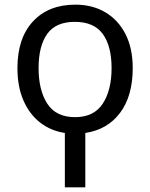

<svg xmlns="http://www.w3.org/2000/svg" viewBox="-20 -566 645 826"><path d="M259 240V6Q199 -3 153 -38.5Q107 -74 81 -133.5Q55 -193 55 -273Q55 -402 122 -474Q189 -546 304 -546Q377 -546 432.5 -513.5Q488 -481 519.5 -420Q551 -359 551 -273Q551 -153 496.5 -80.5Q442 -8 347 6V240ZM303 -62Q384 -62 422 -120Q460 -178 460 -273Q460 -368 422 -420Q384 -472 302 -472Q220 -472 183 -420Q146 -368 146 -273Q146 -178 183.5 -120Q221 -62 303 -62Z"/></svg>

Font: Noto Sans Historical
Style: Regular
Weight: 400
Designer: Monotype Design Team
Foundry: Monotype Imaging Inc.
Version: Version 2.013; ttfautohint (v1.8.4.7-5d5b)